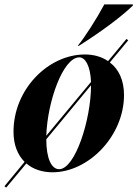

<svg xmlns="http://www.w3.org/2000/svg" viewBox="-44 -766 620 867"><path d="M527 -590 444 -490C415 -510 379 -520 339 -520C175 -520 17 -364 17 -171C17 -113 35 -67 67 -35L-24 75L-16 81L75 -28C105 -2 146 12 193 12C356 12 516 -152 516 -337C516 -404 492 -454 452 -484L535 -584ZM165 -137 367 -381V-380C367 -225 295 -2 223 -2C188 -2 165 -51 165 -137ZM165 -153C170 -308 241 -507 314 -507C341 -507 364 -469 367 -396ZM307 -559H312C401 -615 501 -687 556 -741V-746H427C394 -684 340 -599 307 -559Z"/></svg>

Font: Nyght Serif Bold Italic
Style: Regular
Weight: 700
Italic angle: -16°
Designer: Maksym Kobuzan
Version: Version 0.410;Glyphs 3.1.2 (3151)